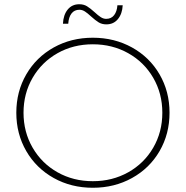

<svg xmlns="http://www.w3.org/2000/svg" viewBox="-20 -882 877 906"><path d="M57 -350Q57 -450 104 -531Q151 -612 233.5 -658Q316 -704 418 -704Q520 -704 603 -658Q686 -612 733 -531Q780 -450 780 -350Q780 -250 733 -169Q686 -88 603 -42Q520 4 418 4Q316 4 233.5 -42Q151 -88 104 -169Q57 -250 57 -350ZM746 -350Q746 -441 703 -515Q660 -589 585 -631Q510 -673 418 -673Q326 -673 251.5 -631Q177 -589 134 -515Q91 -441 91 -350Q91 -259 134 -185Q177 -111 251.5 -69Q326 -27 418 -27Q510 -27 585 -69Q660 -111 703 -185Q746 -259 746 -350ZM409 -805Q393 -820 380.5 -828Q368 -836 355 -836Q331 -836 317.5 -818.5Q304 -801 302 -770H277Q279 -812 299.5 -837Q320 -862 354 -862Q375 -862 390.5 -852.5Q406 -843 427 -824Q443 -809 455.5 -801Q468 -793 481 -793Q505 -793 518.5 -810.5Q532 -828 534 -857H559Q557 -817 536.5 -792Q516 -767 482 -767Q461 -767 445.5 -776.5Q430 -786 409 -805Z"/></svg>

Font: Montserrat Alternates ExLight
Style: Regular
Weight: 275
Designer: Julieta Ulanovsky
Foundry: Julieta Ulanovsky
Version: Version 7.200